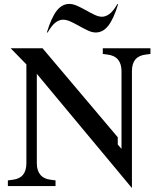

<svg xmlns="http://www.w3.org/2000/svg" viewBox="-20 -945 799 975"><path d="M650 -584V10L167 -570V-116Q167 -79 185 -57.5Q203 -36 239 -32L262 -29V0H20V-29L43 -32Q79 -36 96.5 -57Q114 -78 114 -116V-618L34 -700H196L578 -248V-211L597 -189V-584Q597 -621 579 -642.5Q561 -664 525 -668L502 -671V-700H744V-671L721 -668Q685 -664 667.5 -643Q650 -622 650 -584ZM576 -924H580Q557 -849 530 -814.5Q503 -780 466 -780Q448 -780 426.5 -790Q405 -800 383 -812.5Q361 -825 339.5 -835Q318 -845 300 -845Q282 -845 263 -831.5Q244 -818 222 -780H218Q241 -856 268 -890.5Q295 -925 332 -925Q351 -925 373 -915Q395 -905 417 -892.5Q439 -880 460 -870Q481 -860 498 -860Q516 -860 535 -873.5Q554 -887 576 -924Z"/></svg>

Font: Redaction
Style: Regular
Weight: 400
Designer: Jeremy Mickel / Forest Young
Foundry: MCKL
Version: Version 2.001; Redaction